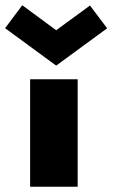

<svg xmlns="http://www.w3.org/2000/svg" viewBox="-94 -713 430 733"><path d="M-74.5 -605.5 -9 -693 120.5 -597.5 249.5 -692 315 -605 120.5 -462.5ZM21 0V-410.5H202.5V0Z"/></svg>

Font: League Spartan Black
Style: Regular
Weight: 900
Foundry: The League of Moveable Type
Version: Version 2.002